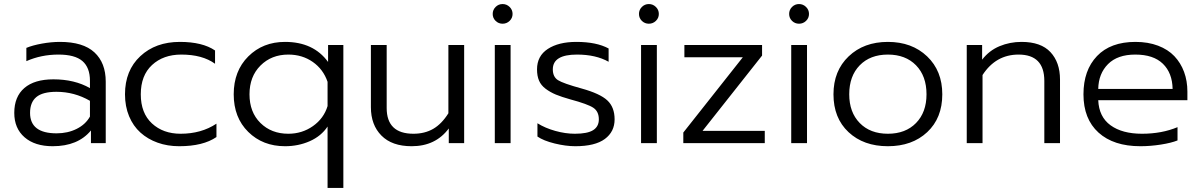

<svg xmlns="http://www.w3.org/2000/svg" viewBox="-20 -700 5877 939"><path d="M237.8 15.1Q150.4 15.1 100.1 -28.6Q49.8 -72.3 49.8 -147.9Q49.8 -227.1 99.1 -269.5Q148.4 -312 241.2 -312Q344.7 -312 419.9 -269V-305.2Q419.9 -369.6 383.1 -401.4Q346.2 -433.1 266.1 -433.1Q181.6 -433.1 108.9 -400.9V-465.8Q139.2 -478.5 185.1 -486.8Q231 -495.1 272.9 -495.1Q386.7 -495.1 441.9 -443.8Q497.1 -392.6 497.1 -300.8V0H424.8V-62Q361.3 15.1 237.8 15.1ZM256.8 -47.9Q311 -47.9 354.7 -69.6Q398.4 -91.3 419.9 -129.9V-207Q343.8 -251 255.9 -251Q188.5 -251 157.7 -225.3Q127 -199.7 127 -147.9Q127 -47.9 256.8 -47.9Z M856.4 15.1Q799.3 15.1 751 -2.2Q702.6 -19.5 667 -51.5Q631.3 -83.5 611.3 -131.6Q591.3 -179.7 591.3 -238.8Q591.3 -355.5 666.3 -425.3Q741.2 -495.1 859.4 -495.1Q970.2 -495.1 1031.7 -453.1V-388.2Q969.7 -433.1 866.7 -433.1Q778.8 -433.1 723.6 -382.1Q668.5 -331.1 668.5 -238.8Q668.5 -147 723.1 -96.4Q777.8 -45.9 863.3 -45.9Q964.4 -45.9 1038.6 -95.2V-29.8Q973.1 15.1 856.4 15.1Z M1582 219.2V-81.1Q1550.8 -34.2 1494.9 -9.5Q1439 15.1 1374 15.1Q1265.1 15.1 1194.1 -54.9Q1123 -125 1123 -238.8Q1123 -353 1194.3 -424.1Q1265.6 -495.1 1374 -495.1Q1513.2 -495.1 1584.5 -397V-480H1659.2V219.2ZM1390.1 -45.9Q1457.5 -45.9 1510.5 -83.3Q1563.5 -120.6 1582 -181.2V-299.8Q1561 -361.3 1509.5 -397.2Q1458 -433.1 1390.1 -433.1Q1307.6 -433.1 1253.9 -379.4Q1200.2 -325.7 1200.2 -238.8Q1200.2 -151.4 1253.7 -98.6Q1307.1 -45.9 1390.1 -45.9Z M1993.2 15.1Q1897 15.1 1845.5 -36.9Q1793.9 -88.9 1793.9 -175.8V-480H1871.1V-171.9Q1871.1 -45.9 2002 -45.9Q2057.1 -45.9 2098.6 -69.8Q2140.1 -93.8 2172.9 -146V-480H2250V0H2174.8V-71.8Q2110.4 15.1 1993.2 15.1Z M2472.4 -597.9Q2458 -584 2438 -584Q2418 -584 2403.8 -597.9Q2389.6 -611.8 2389.6 -631.8Q2389.6 -651.9 2403.8 -666Q2418 -680.2 2438 -680.2Q2458 -680.2 2472.4 -666Q2486.8 -651.9 2486.8 -631.8Q2486.8 -611.8 2472.4 -597.9ZM2399.9 0V-480H2477.1V0Z M2793.5 15.1Q2747.1 15.1 2692.6 1.7Q2638.2 -11.7 2608.4 -32.2V-97.2Q2646 -73.7 2695.6 -59.8Q2745.1 -45.9 2791.5 -45.9Q2853 -45.9 2880.9 -63.5Q2908.7 -81.1 2908.7 -116.2Q2908.7 -154.8 2881.8 -172.9Q2855 -190.9 2769.5 -213.9Q2726.1 -226.1 2698.5 -237.5Q2670.9 -249 2648.4 -265.9Q2626 -282.7 2616.2 -305.7Q2606.4 -328.6 2606.4 -360.8Q2606.4 -426.3 2659.2 -460.7Q2711.9 -495.1 2798.8 -495.1Q2897 -495.1 2956.5 -462.9V-397.9Q2894 -433.1 2801.8 -433.1Q2683.6 -433.1 2683.6 -360.8Q2683.6 -324.2 2708.7 -308.1Q2733.9 -292 2824.7 -267.1Q2914.6 -242.2 2950.2 -209Q2985.8 -175.8 2985.8 -116.2Q2985.8 -55.7 2938 -20.3Q2890.1 15.1 2793.5 15.1Z M3187.7 -597.9Q3173.3 -584 3153.3 -584Q3133.3 -584 3119.1 -597.9Q3105 -611.8 3105 -631.8Q3105 -651.9 3119.1 -666Q3133.3 -680.2 3153.3 -680.2Q3173.3 -680.2 3187.7 -666Q3202.1 -651.9 3202.1 -631.8Q3202.1 -611.8 3187.7 -597.9ZM3115.2 0V-480H3192.4V0Z M3321.8 0V-51.8L3612.8 -419.9H3327.1V-480H3707V-428.2L3416 -60.1H3720.2V0Z M3922.1 -597.9Q3907.7 -584 3887.7 -584Q3867.7 -584 3853.5 -597.9Q3839.4 -611.8 3839.4 -631.8Q3839.4 -651.9 3853.5 -666Q3867.7 -680.2 3887.7 -680.2Q3907.7 -680.2 3922.1 -666Q3936.5 -651.9 3936.5 -631.8Q3936.5 -611.8 3922.1 -597.9ZM3849.6 0V-480H3926.8V0Z M4056.2 -238.8Q4056.2 -353.5 4130.4 -424.3Q4204.6 -495.1 4322.3 -495.1Q4439.9 -495.1 4514.2 -424.3Q4588.4 -353.5 4588.4 -238.8Q4588.4 -122.6 4514.6 -53.7Q4440.9 15.1 4322.3 15.1Q4203.6 15.1 4129.9 -53.7Q4056.2 -122.6 4056.2 -238.8ZM4511.2 -238.8Q4511.2 -328.1 4460 -380.6Q4408.7 -433.1 4322.3 -433.1Q4235.8 -433.1 4184.6 -380.6Q4133.3 -328.1 4133.3 -238.8Q4133.3 -150.9 4184.6 -98.4Q4235.8 -45.9 4322.3 -45.9Q4408.7 -45.9 4460 -98.4Q4511.2 -150.9 4511.2 -238.8Z M4708 0V-480H4783.2V-408.2Q4817.9 -453.1 4868.4 -474.1Q4918.9 -495.1 4976.1 -495.1Q5070.8 -495.1 5117.4 -445.1Q5164.1 -395 5164.1 -311V0H5087.4V-304.2Q5087.4 -433.1 4961.4 -433.1Q4850.1 -433.1 4785.2 -333V0Z M5557.1 15.1Q5426.3 15.1 5352.5 -51.5Q5278.8 -118.2 5278.8 -238.8Q5278.8 -356.4 5345 -425.8Q5411.1 -495.1 5533.2 -495.1Q5594.7 -495.1 5643.6 -476.6Q5692.4 -458 5723.4 -425.3Q5754.4 -392.6 5770.8 -348.4Q5787.1 -304.2 5787.1 -252V-210H5351.1Q5354.5 -128.4 5411.4 -87.2Q5468.3 -45.9 5564.9 -45.9Q5661.6 -45.9 5738.8 -78.1V-13.2Q5708.5 -1 5657.2 7.1Q5606 15.1 5557.1 15.1ZM5351.1 -265.1H5714.8Q5713.4 -343.3 5667.2 -388.2Q5621.1 -433.1 5532.2 -433.1Q5445.3 -433.1 5398.9 -386.5Q5352.5 -339.8 5351.1 -265.1Z"/></svg>

Font: Prompt Light
Style: Regular
Weight: 300
Designer: Katatrad Team
Foundry: CadsonDemak
Version: Version 1.000;PS 001.000;hotconv 1.0.88;makeotf.lib2.5.64775